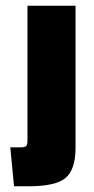

<svg xmlns="http://www.w3.org/2000/svg" viewBox="-20 -641 328 671"><path d="M244 -621V-125Q244 -48 209 -19Q174 10 80 10H29L16 -126H50Q67 -126 71.5 -130.5Q76 -135 76 -150V-621Z"/></svg>

Font: Passion One
Style: Regular
Weight: 400
Designer: Alejandro Lo Celso
Foundry: Fontstage
Version: Version 1.002